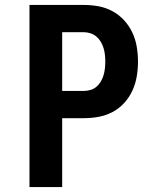

<svg xmlns="http://www.w3.org/2000/svg" viewBox="-20 -755 640 775"><path d="M99 0V-735H319Q349 -735 378.5 -729.5Q408 -724 434.5 -709.5Q461 -695 481.5 -672.5Q502 -650 514.5 -623Q527 -596 532 -566Q537 -536 537 -506Q537 -476 532 -446.5Q527 -417 514.5 -389.5Q502 -362 481.5 -339.5Q461 -317 434.5 -303Q408 -289 378.5 -283.5Q349 -278 319 -278H231V0ZM231 -388H319Q332 -388 345.5 -392Q359 -396 369.5 -405Q380 -414 387 -426Q394 -438 398 -451.5Q402 -465 403.5 -479Q405 -493 405 -506Q405 -520 403.5 -534Q402 -548 398 -561Q394 -574 387 -586Q380 -598 369.5 -607Q359 -616 345.5 -620.5Q332 -625 319 -625H231Z"/></svg>

Font: Iosevka Extrabold Extended
Style: Regular
Weight: 800
Width: 7
Monospace: yes
Designer: Belleve Invis
Foundry: Belleve Invis
Version: Version 32.5.0; ttfautohint (v1.8.4)